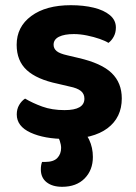

<svg xmlns="http://www.w3.org/2000/svg" viewBox="-20 -514 519 732"><path d="M444.3 -138.6Q444.3 -66.1 389.9 -25.1Q335.4 15.8 231.5 15.8Q149.1 15.8 96.5 -8.4Q43.9 -32.6 43.9 -77.6Q43.9 -98.1 52.9 -113.5Q61.8 -129 75.6 -138.1Q104 -121.2 141 -107.7Q178.1 -94.2 226.2 -94.2Q301.8 -94.2 301.8 -137.9Q301.8 -156.3 288.2 -167.3Q274.6 -178.3 244.9 -184.2L199.5 -194.9Q120.8 -211.3 82.1 -246.7Q43.5 -282.1 43.5 -343.3Q43.5 -411.9 99.3 -453Q155 -494.2 250.1 -494.2Q298.6 -494.2 337.5 -484.7Q376.4 -475.2 399.1 -456.1Q421.8 -437.1 421.8 -409.1Q421.8 -389.7 413.8 -374.8Q405.9 -359.8 393.5 -350.5Q382.2 -357.8 360.2 -365.6Q338.1 -373.3 311.7 -378.7Q285.3 -384.1 261.7 -384.1Q225.5 -384.1 204.9 -373.9Q184.3 -363.6 184.3 -343.3Q184.3 -329.1 195.8 -319.3Q207.4 -309.6 237.2 -303L279.2 -293.1Q367.1 -272.9 405.7 -235.5Q444.3 -198.2 444.3 -138.6ZM191.6 -4.1 270.7 -31.9Q305.8 -11.5 320 18.8Q334.1 49 334.1 84.3Q334.1 134.4 302.7 166.3Q271.2 198.2 216.9 198.2Q179.8 198.2 157.8 180.9Q135.7 163.6 135.7 131.7Q135.7 115.6 140.3 103.4H151.8Q184.2 103.4 198.6 88.3Q213 73.1 213 50Q213 38 207.9 22.9Q202.9 7.9 191.6 -4.1Z"/></svg>

Font: Baloo Bhaina 2
Style: Regular
Weight: 400
Designer: Yesha Goshar, Manish Minz, Shuchita Grover and Ek Type
Foundry: Ek Type
Version: Version 1.700